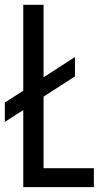

<svg xmlns="http://www.w3.org/2000/svg" viewBox="-20 -1099 415 794"><path d="M76.2 -325.2Q76.2 -404.3 76.2 -643.6Q56.6 -631.8 0 -594.7Q0 -609.4 0 -651.4Q0 -657.2 0 -674.8Q18.6 -687.5 76.2 -723.6Q76.2 -812.5 76.2 -1079.1Q96.7 -1079.1 160.2 -1079.1Q160.2 -1003.9 160.2 -779.3Q192.4 -799.8 290 -863.3Q290 -842.8 290 -783.2Q257.8 -761.7 160.2 -699.2Q160.2 -625 160.2 -403.3Q211.9 -403.3 368.2 -403.3Q368.2 -383.8 368.2 -325.2Q294.9 -325.2 76.2 -325.2Z"/></svg>

Font: Das Gitter
Style: Book
Weight: 400
Version: Version 006.000